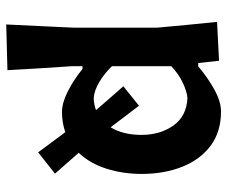

<svg xmlns="http://www.w3.org/2000/svg" viewBox="-78 -474 747 632"><g transform="rotate(90 296.0 -157.5)"><path d="M60 196Q62.5 141.5 65.2 89.2Q68 37 70.5 -25V-302Q66.5 -349.5 61.5 -398.5Q56.5 -447.5 51.5 -498L179.5 -504.5L187 -436H198Q233 -466 273.2 -488.5Q313.5 -511 346.5 -511Q413.5 -511 459.2 -476.8Q505 -442.5 528.5 -383.2Q552 -324 552 -250Q552 -188.5 534.8 -134Q517.5 -79.5 482.5 -42.5Q498 -25 515.2 -5.2Q532.5 14.5 551 35.5L481 91Q463 66.5 446.2 44Q429.5 21.5 414.5 1.5Q384 12.5 348 12.5Q319 12.5 282 -5.8Q245 -24 206.5 -55H197.5V-18.5Q201.5 39 204.5 88.5Q207.5 138 210.5 192ZM302.5 -92Q324 -92.5 342 -99.5Q324.5 -120 304.8 -142.5Q285 -165 263.5 -189.5L327.5 -241Q347 -215.5 364.8 -192Q382.5 -168.5 398.5 -147.5Q423.5 -188.5 423.5 -249Q423.5 -311 392.5 -354.5Q361.5 -398 301.5 -400.5Q280 -398.5 251.5 -385Q223 -371.5 197.5 -347.5V-152Q219.5 -128.5 248.5 -111Q277.5 -93.5 302.5 -92Z"/></g></svg>

Font: Commissioner Loud SemiBold
Style: Regular
Weight: 600
Designer: Kostas Bartsokas
Foundry: Kostas Bartsokas
Version: Version 1.000; ttfautohint (v1.8.3)